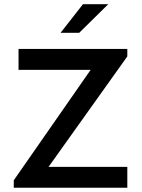

<svg xmlns="http://www.w3.org/2000/svg" viewBox="-20 -885 667 905"><path d="M44.9 0V-35.2L407.2 -555.7H67.4V-654.3H580.1V-619.1L209 -98.6H580.1V0ZM265.6 -730.5 371.1 -865.2H490.2L353.5 -730.5Z"/></svg>

Font: Sen Medium
Style: Regular
Weight: 500
Designer: Kosal Sen, Philatype
Foundry: Philatype
Version: Version 2.000;gftools[0.9.31]